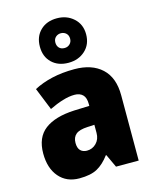

<svg xmlns="http://www.w3.org/2000/svg" viewBox="-126 -935 828 1030"><g transform="rotate(-15 288.0 -420.5)"><path d="M310 -563Q407 -563 462 -512Q517 -461 517 -363V0H391L357 -73H354Q322 -30 285.5 -10Q249 10 186 10Q115 10 73.5 -38.5Q32 -87 32 -169Q32 -258 88.5 -301Q145 -344 252 -349L337 -352V-362Q337 -398 320.5 -414Q304 -430 275 -430Q245 -430 209 -419Q173 -408 134 -389L84 -513Q129 -537 185.5 -550Q242 -563 310 -563ZM299 -245Q253 -243 233.5 -226.5Q214 -210 214 -179Q214 -150 227.5 -136.5Q241 -123 263 -123Q294 -123 315.5 -145Q337 -167 337 -202V-247ZM290 -604Q233 -604 198 -637.5Q163 -671 163 -727Q163 -783 198 -817Q233 -851 290 -851Q345 -851 382.5 -817Q420 -783 420 -728Q420 -672 383 -638Q346 -604 290 -604ZM290 -686Q307 -686 319 -697.5Q331 -709 331 -727Q331 -746 319 -757Q307 -768 290 -768Q273 -768 261 -757Q249 -746 249 -727Q249 -709 259.5 -697.5Q270 -686 290 -686Z"/></g></svg>

Font: Noto Sans Khmer UI SemiCondensed Black
Style: Regular
Weight: 900
Width: 4
Designer: Danh Hong and the Monotype Design Team
Foundry: Monotype Imaging Inc.
Version: Version 2.002; ttfautohint (v1.8.4.7-5d5b)